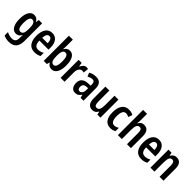

<svg xmlns="http://www.w3.org/2000/svg" viewBox="308 -2307 4095 4095"><g transform="rotate(45 2355.5 -260.0)"><path d="M207 -553Q248 -553 278 -534Q308 -515 331 -473H337L347 -543H448V-9Q448 111 393 175.5Q338 240 220 240Q132 240 65 205V104Q142 144 218 144Q272 144 301 114Q330 84 330 17V4Q330 -12 331 -33.5Q332 -55 334 -73H330Q288 10 204 10Q127 10 83 -63Q39 -136 39 -269Q39 -405 83.5 -479Q128 -553 207 -553ZM241 -454Q159 -454 159 -267Q159 -176 179.5 -132Q200 -88 243 -88Q289 -88 310.5 -127Q332 -166 332 -250V-274Q332 -368 310.5 -411Q289 -454 241 -454Z M749 -552Q841 -552 891 -485Q941 -418 941 -308V-242H666Q668 -84 780 -84Q817 -84 849.5 -93Q882 -102 917 -123V-27Q884 -8 848 1Q812 10 766 10Q657 10 602.5 -64.5Q548 -139 548 -268Q548 -406 600.5 -479Q653 -552 749 -552ZM751 -462Q714 -462 692 -429Q670 -396 667 -326H831Q831 -386 811 -424Q791 -462 751 -462Z M1157 -760V-566Q1157 -545 1155.5 -521Q1154 -497 1152 -472H1157Q1200 -552 1282 -552Q1359 -552 1403.5 -480Q1448 -408 1448 -272Q1448 -137 1403.5 -63.5Q1359 10 1281 10Q1238 10 1209 -8Q1180 -26 1157 -63H1150L1132 0H1038V-760ZM1245 -454Q1195 -454 1176 -409Q1157 -364 1157 -284V-264Q1157 -175 1177.5 -131Q1198 -87 1246 -87Q1327 -87 1327 -274Q1327 -454 1245 -454Z M1781 -553Q1804 -553 1828 -547L1816 -428Q1799 -435 1770 -435Q1725 -435 1695.5 -393.5Q1666 -352 1666 -280V0H1548V-543H1639L1656 -451H1662Q1679 -493 1709.5 -523Q1740 -553 1781 -553Z M2072 -553Q2238 -553 2238 -363V0H2152L2132 -74H2129Q2103 -31 2071.5 -10.5Q2040 10 1989 10Q1924 10 1890.5 -38Q1857 -86 1857 -157Q1857 -241 1906 -284.5Q1955 -328 2049 -332L2120 -335V-361Q2120 -413 2103 -437Q2086 -461 2052 -461Q2025 -461 1995.5 -451Q1966 -441 1935 -424L1900 -508Q1974 -553 2072 -553ZM2120 -258 2075 -256Q2023 -253 2000 -228.5Q1977 -204 1977 -160Q1977 -81 2035 -81Q2072 -81 2096 -114.5Q2120 -148 2120 -208Z M2749 -543V0H2657L2642 -71H2636Q2595 10 2507 10Q2433 10 2394.5 -41.5Q2356 -93 2356 -189V-543H2475V-217Q2475 -153 2490 -121.5Q2505 -90 2539 -90Q2593 -90 2612 -135.5Q2631 -181 2631 -267V-543Z M3057 10Q2957 10 2903.5 -58Q2850 -126 2850 -269Q2850 -402 2904 -477.5Q2958 -553 3061 -553Q3101 -553 3133.5 -544.5Q3166 -536 3192 -520L3158 -428Q3136 -440 3115.5 -447Q3095 -454 3073 -454Q2971 -454 2971 -269Q2971 -89 3074 -89Q3103 -89 3129 -98.5Q3155 -108 3181 -125V-26Q3130 10 3057 10Z M3395 -760V-575Q3395 -517 3387 -472H3394Q3412 -512 3444.5 -532.5Q3477 -553 3518 -553Q3591 -553 3630 -504.5Q3669 -456 3669 -360V0H3550V-332Q3550 -394 3535 -423Q3520 -452 3486 -452Q3434 -452 3414.5 -406.5Q3395 -361 3395 -268V0H3276V-760Z M3969 -552Q4061 -552 4111 -485Q4161 -418 4161 -308V-242H3886Q3888 -84 4000 -84Q4037 -84 4069.5 -93Q4102 -102 4137 -123V-27Q4104 -8 4068 1Q4032 10 3986 10Q3877 10 3822.5 -64.5Q3768 -139 3768 -268Q3768 -406 3820.5 -479Q3873 -552 3969 -552ZM3971 -462Q3934 -462 3912 -429Q3890 -396 3887 -326H4051Q4051 -386 4031 -424Q4011 -462 3971 -462Z M4501 -553Q4572 -553 4611.5 -505.5Q4651 -458 4651 -360V0H4533V-332Q4533 -392 4517.5 -422.5Q4502 -453 4466 -453Q4416 -453 4396.5 -409Q4377 -365 4377 -268V0H4258V-543H4351L4365 -472H4372Q4391 -512 4424.5 -532.5Q4458 -553 4501 -553Z"/></g></svg>

Font: Noto Sans Disp Cond SemBd
Style: Regular
Weight: 600
Width: 3
Designer: Monotype Design Team
Foundry: Monotype Imaging Inc.
Version: Version 2.000;GOOG;noto-source:20170915:90ef993387c0; ttfaut